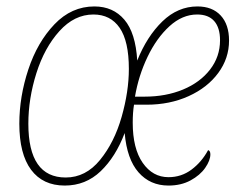

<svg xmlns="http://www.w3.org/2000/svg" viewBox="-20 -566 758 596"><path d="M40 -182Q40 -266 68 -350.5Q96 -435 149 -490.5Q202 -546 273 -546Q331 -546 366 -505Q401 -464 406 -378Q436 -453 484 -499.5Q532 -546 593 -546Q639 -546 665 -518Q691 -490 691 -440Q691 -385 657.5 -339.5Q624 -294 565.5 -267.5Q507 -241 435 -241H396Q392 -217 392 -185Q392 -105 423 -60.5Q454 -16 503 -16Q543 -16 574.5 -39.5Q606 -63 626 -100Q633 -98 633 -87Q633 -68 617 -45Q601 -22 571.5 -6Q542 10 503 10Q446 10 410 -31Q374 -72 367 -153Q339 -79 292.5 -34.5Q246 10 181 10Q113 10 76.5 -39Q40 -88 40 -182ZM380 -352Q380 -438 351.5 -479.5Q323 -521 270 -521Q211 -521 164.5 -469.5Q118 -418 93 -339Q68 -260 68 -182Q68 -15 184 -15Q246 -15 290.5 -69.5Q335 -124 357.5 -203Q380 -282 380 -352ZM429 -266Q495 -266 548 -288Q601 -310 632 -350Q663 -390 663 -441Q663 -480 645 -500.5Q627 -521 592 -521Q546 -521 506 -484.5Q466 -448 438 -389.5Q410 -331 399 -266Z"/></svg>

Font: Noto Serif NarrowThin
Style: Italic
Weight: 250
Width: 4
Italic angle: -12°
Designer: Monotype Design Team
Foundry: Monotype Imaging Inc.
Version: Version 1.001